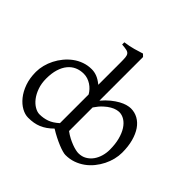

<svg xmlns="http://www.w3.org/2000/svg" viewBox="-183 -956 1170 1170"><g transform="rotate(45 401.5 -371.5)"><path d="M693.4 -199.2Q693.4 -248 683.3 -285.9Q673.3 -323.7 656.5 -349.6Q639.6 -375.5 617.7 -389.2Q595.7 -402.8 572.3 -402.8Q563.5 -402.8 549.1 -399.4Q534.7 -396 516.6 -385.7Q498.5 -375.5 478 -356.7Q457.5 -337.9 437 -307.6V-104.5Q456.5 -89.8 476.8 -79.3Q497.1 -68.8 515.4 -62Q533.7 -55.2 548.6 -52Q563.5 -48.8 572.3 -48.8Q602.1 -48.8 624.5 -61.8Q647 -74.7 662.4 -95.9Q677.7 -117.2 685.5 -144Q693.4 -170.9 693.4 -199.2ZM237.8 -48.8Q271.5 -48.8 301.8 -59.6Q332 -70.3 363.8 -99.1V-346.7Q355.5 -360.8 344 -373.3Q332.5 -385.7 318.1 -395Q303.7 -404.3 287.6 -409.7Q271.5 -415 253.9 -415Q222.7 -415 196.8 -403.6Q170.9 -392.1 152.1 -369.1Q133.3 -346.2 122.8 -312Q112.3 -277.8 112.3 -231.9Q112.3 -190.4 124.3 -156.5Q136.2 -122.6 154.8 -98.6Q173.3 -74.7 195.6 -61.8Q217.8 -48.8 237.8 -48.8ZM759.3 -240.2Q759.3 -211.9 752 -182.1Q744.6 -152.3 730.5 -124Q716.3 -95.7 695.8 -70.3Q675.3 -44.9 649.2 -26.1Q623 -7.3 591.8 3.7Q560.5 14.6 524.4 14.6Q515.1 14.6 498.3 10Q481.4 5.4 460 -3.4Q438.5 -12.2 413.8 -24.7Q389.2 -37.1 364.3 -52.7Q345.7 -34.2 327.4 -21.5Q309.1 -8.8 289.8 -0.7Q270.5 7.3 249.3 11Q228 14.6 203.1 14.6Q175.8 14.6 147 -1.2Q118.2 -17.1 94 -46.9Q69.8 -76.7 54.4 -119.6Q39.1 -162.6 39.1 -216.8Q39.1 -244.6 46.6 -274.4Q54.2 -304.2 68.4 -332Q82.5 -359.9 103 -384.8Q123.5 -409.7 148.9 -428.5Q174.3 -447.3 204.6 -458Q234.9 -468.8 269 -468.8Q292 -468.8 314.7 -460Q337.4 -451.2 363.8 -429.7V-622.1Q363.8 -648.9 362.3 -664.8Q360.8 -680.7 354 -689.2Q347.2 -697.8 333 -700.9Q318.8 -704.1 293 -706.1V-725.1Q333 -730.5 364.7 -739.5Q396.5 -748.5 421.9 -756.8L437 -742.2V-366.2Q461.4 -395 485.6 -414.6Q509.8 -434.1 532 -446.3Q554.2 -458.5 573.2 -463.6Q592.3 -468.8 606.4 -468.8Q639.6 -468.8 667.7 -453.1Q695.8 -437.5 716.1 -408Q736.3 -378.4 747.8 -335.9Q759.3 -293.5 759.3 -240.2Z"/></g></svg>

Font: Gentium Plus
Style: Regular
Weight: 400
Designer: J. Victor Gaultney, Annie Olsen, Iska Routamaa
Foundry: SIL International
Version: Version 1.510